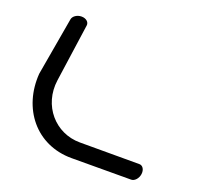

<svg xmlns="http://www.w3.org/2000/svg" viewBox="-106 -699 854 817"><g transform="rotate(20 321.5 -290.5)"><path d="M163.9 -552.8C166 -567.8 151.7 -580.8 130.8 -580.8C109.9 -580.8 92 -567.8 89.8 -552.8L44.2 -290.5C32.2 -130.7 134.5 0 296 0C457.5 0 566.1 -0.7 566.1 -0.7C581.1 -0.7 596.3 -16.9 599.3 -37.8C602.2 -58.7 591.5 -74.8 576.5 -74.8C576.5 -74.8 418 -74.8 306.5 -74.8C195 -74.8 110 -171.6 126.7 -290.5C143.4 -409.4 163.9 -552.8 163.9 -552.8Z"/></g></svg>

Font: Hi.
Style: Regular
Weight: 400
Designer: Mew Too, Robert Jablonski
Foundry: Cannot Into Space Fonts
Version: Version 1.996